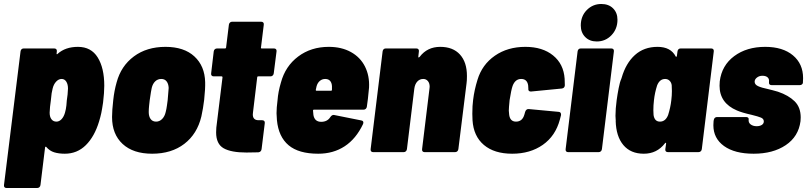

<svg xmlns="http://www.w3.org/2000/svg" viewBox="-31 -763 4048 963"><path d="M486 -249Q481 -215 477 -196Q473 -177 466 -154Q443 -78 399.5 -35Q356 8 294 8Q264 8 241 1Q218 -6 201 -26Q200 -28 197.5 -27Q195 -26 195 -23L172 165Q171 172 166.5 176Q162 180 155 180H2Q-5 180 -8.5 176Q-12 172 -11 165L72 -505Q73 -512 77 -516Q81 -520 88 -520H241Q248 -520 251.5 -516Q255 -512 254 -505L253 -495Q252 -492 254 -491Q256 -490 258 -493Q297 -528 360 -528Q426 -528 459 -475Q492 -422 492 -333Q492 -299 486 -249ZM304 -259Q309 -289 310 -319Q310 -340 301.5 -353.5Q293 -367 278 -367Q263 -367 250.5 -353.5Q238 -340 233 -319Q229 -303 228 -295L224 -259Q219 -227 218 -198Q218 -177 227 -165Q236 -153 252 -153Q266 -153 277.5 -165Q289 -177 295 -198Q300 -215 302 -234.5Q304 -254 304 -259Z M531 -176Q531 -209 537 -261Q542 -308 554 -350Q576 -432 640.5 -480Q705 -528 799 -528Q892 -528 944 -480Q996 -432 998 -351Q999 -319 993 -262Q988 -220 979 -179Q958 -91 893.5 -41.5Q829 8 732 8Q637 8 584 -41Q531 -90 531 -176ZM800 -201Q804 -216 806.5 -235Q809 -254 810 -261Q814 -304 815 -322Q814 -343 804.5 -355Q795 -367 778 -367Q760 -367 747.5 -355Q735 -343 730 -322Q727 -310 720 -261Q719 -253 717 -234.5Q715 -216 715 -201Q715 -179 724.5 -166Q734 -153 752 -153Q769 -153 782 -166Q795 -179 800 -201Z M1326 -380H1265Q1259 -380 1259 -375L1238 -200Q1237 -196 1237 -189Q1237 -160 1266 -160H1284Q1291 -160 1294.5 -156Q1298 -152 1297 -145L1281 -15Q1279 -1 1265 1L1205 2Q1128 2 1090.5 -19.5Q1053 -41 1053 -99Q1053 -114 1054 -123L1085 -375Q1085 -380 1080 -380H1041Q1034 -380 1030.5 -384Q1027 -388 1028 -395L1041 -505Q1042 -512 1046.5 -516Q1051 -520 1058 -520H1097Q1103 -520 1103 -525L1117 -639Q1118 -646 1122.5 -650Q1127 -654 1133 -654H1279Q1286 -654 1289.5 -650Q1293 -646 1292 -639L1278 -525Q1276 -520 1282 -520H1343Q1350 -520 1353.5 -516Q1357 -512 1356 -505L1342 -395Q1341 -388 1336.5 -384Q1332 -380 1326 -380Z M1809 -228Q1808 -221 1803.5 -217Q1799 -213 1793 -213H1544Q1539 -213 1539 -208Q1539 -200 1541 -186Q1547 -152 1580 -152Q1611 -152 1626 -176Q1635 -189 1646 -186L1781 -159Q1788 -158 1790.5 -153Q1793 -148 1790 -141Q1755 -67 1698 -29.5Q1641 8 1565 8Q1467 8 1416.5 -34.5Q1366 -77 1358 -160Q1356 -182 1356 -195Q1356 -222 1361 -260Q1364 -302 1378 -349Q1400 -431 1464.5 -479.5Q1529 -528 1618 -528Q1682 -528 1729 -502Q1776 -476 1799.5 -429.5Q1823 -383 1820 -324Q1814 -258 1809 -228ZM1557 -331 1553 -313Q1552 -308 1556 -308H1630Q1634 -308 1634 -313V-331Q1633 -348 1624.5 -357.5Q1616 -367 1600 -367Q1585 -367 1573.5 -357.5Q1562 -348 1557 -331Z M2311 -382Q2311 -358 2309 -345L2268 -15Q2267 -8 2262.5 -4Q2258 0 2252 0H2098Q2092 0 2088.5 -4Q2085 -8 2086 -15L2123 -318L2124 -328Q2124 -346 2115 -356.5Q2106 -367 2092 -367Q2074 -367 2062 -354Q2050 -341 2047 -318L2010 -15Q2009 -8 2004.5 -4Q2000 0 1994 0H1840Q1834 0 1830.5 -4Q1827 -8 1828 -15L1888 -505Q1889 -512 1893 -516Q1897 -520 1904 -520H2057Q2064 -520 2067.5 -516Q2071 -512 2070 -505L2067 -478Q2066 -475 2068.5 -475Q2071 -475 2074 -478Q2112 -528 2177 -528Q2241 -528 2276 -489.5Q2311 -451 2311 -382Z M2339 -160Q2338 -170 2338 -192Q2338 -234 2342 -262Q2348 -312 2364 -363Q2387 -439 2451 -483.5Q2515 -528 2604 -528Q2690 -528 2743 -485Q2796 -442 2801 -368Q2802 -357 2802 -335Q2801 -321 2787 -319L2633 -304H2631Q2625 -304 2621.5 -307.5Q2618 -311 2619 -318Q2619 -330 2618 -335Q2613 -367 2583 -367Q2553 -367 2540 -332Q2533 -312 2525 -261Q2521 -221 2521 -208Q2521 -200 2523 -186Q2528 -153 2557 -153Q2589 -153 2599 -188L2603 -202Q2608 -217 2621 -216L2771 -202Q2784 -201 2783 -186L2777 -163Q2755 -81 2691.5 -36.5Q2628 8 2538 8Q2448 8 2396 -36Q2344 -80 2339 -160Z M2882 -635Q2882 -682 2912 -712.5Q2942 -743 2985 -743Q3022 -743 3044 -721Q3066 -699 3066 -664Q3066 -618 3036 -586.5Q3006 -555 2962 -555Q2926 -555 2904 -577.5Q2882 -600 2882 -635ZM2806 -15 2866 -505Q2867 -512 2871 -516Q2875 -520 2882 -520H3035Q3042 -520 3045.5 -516Q3049 -512 3048 -505L2988 -15Q2987 -8 2982.5 -4Q2978 0 2972 0H2818Q2812 0 2808.5 -4Q2805 -8 2806 -15Z M3383 -520H3536Q3543 -520 3546.5 -516Q3550 -512 3549 -505L3489 -15Q3488 -8 3483.5 -4Q3479 0 3472 0H3319Q3312 0 3308.5 -4Q3305 -8 3306 -15L3310 -43Q3310 -46 3308.5 -47Q3307 -48 3304 -44Q3264 8 3198 8Q3132 8 3095.5 -35.5Q3059 -79 3057 -157Q3057 -158 3057.5 -159.5Q3058 -161 3057 -163Q3056 -168 3056 -182Q3056 -217 3062 -261Q3066 -290 3072 -321Q3078 -352 3085 -367L3087 -373Q3108 -446 3153.5 -487Q3199 -528 3267 -528Q3333 -528 3358 -480Q3359 -477 3361 -478Q3363 -479 3364 -482L3367 -505Q3368 -512 3372 -516Q3376 -520 3383 -520ZM3336 -260Q3339 -284 3339 -306Q3339 -326 3338 -336Q3336 -350 3327 -358.5Q3318 -367 3305 -367Q3278 -367 3265 -335Q3253 -298 3249 -260Q3246 -235 3246 -210Q3246 -194 3247 -186Q3252 -153 3279 -153Q3307 -153 3320 -186Q3332 -224 3336 -260Z M3547 -135Q3547 -148 3548 -155L3549 -161Q3550 -168 3554.5 -172Q3559 -176 3565 -176H3711Q3717 -176 3721 -173Q3725 -170 3724 -164Q3722 -148 3734 -139Q3746 -130 3764 -130Q3780 -130 3790 -136.5Q3800 -143 3800 -154Q3800 -167 3786 -173Q3772 -179 3739 -187Q3690 -198 3665 -209Q3578 -246 3578 -333Q3578 -347 3579 -355Q3589 -435 3651.5 -481.5Q3714 -528 3807 -528Q3895 -528 3946 -485.5Q3997 -443 3997 -371Q3997 -355 3996 -347Q3995 -342 3990.5 -339Q3986 -336 3980 -336H3839Q3832 -336 3828.5 -340Q3825 -344 3826 -351V-352Q3828 -367 3819 -375Q3810 -383 3793 -383Q3777 -383 3765.5 -374Q3754 -365 3754 -353Q3754 -339 3771 -331Q3788 -323 3822 -316Q3829 -314 3844 -310.5Q3859 -307 3871 -303Q3924 -285 3954.5 -255Q3985 -225 3985 -174Q3985 -162 3984 -155Q3974 -78 3910 -35Q3846 8 3749 8Q3654 8 3600.5 -30.5Q3547 -69 3547 -135Z"/></svg>

Font: Barlow Semi Condensed Black
Style: Italic
Weight: 900
Width: 4
Italic angle: -7°
Designer: Jeremy Tribby
Foundry: Tribby Type
Version: Version 1.408